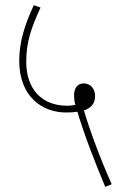

<svg xmlns="http://www.w3.org/2000/svg" viewBox="-20 -652 451 739"><path d="M385 67 410 57C371 -29 326 -148 303 -227C330 -236 346 -253 346 -282C346 -311 328 -331 302 -331C280 -331 265 -314 265 -286C265 -276 266 -263 270 -248C258 -246 248 -245 239 -245C139 -245 81 -311 81 -414C81 -489 99 -542 136 -623L110 -632C77 -561 54 -492 54 -419C54 -280 142 -219 235 -219C251 -219 265 -220 278 -222C300 -145 345 -28 385 67Z"/></svg>

Font: Noto Sans Devanagari UI ExtraCondensed Thin
Style: Regular
Weight: 100
Width: 2
Designer: Jelle Bosma - Monotype Design Team
Foundry: Monotype Imaging Inc.
Version: Version 2.004